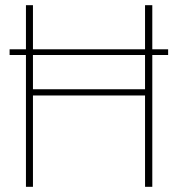

<svg xmlns="http://www.w3.org/2000/svg" viewBox="-20 -702 686 740"><path d="M17 -490V-512H80V-682H107V-512H539V-682H567V-512H628V-490H567V18H539V-334H107V18H80V-490ZM107 -358H539V-490H107Z"/></svg>

Font: LINE Seed Sans KR Thin
Style: Regular
Weight: 250
Designer: LINE BX Design & Sandoll Inc & Dalton Maag Ltd
Foundry: Sandoll Inc.
Version: Version 1.000